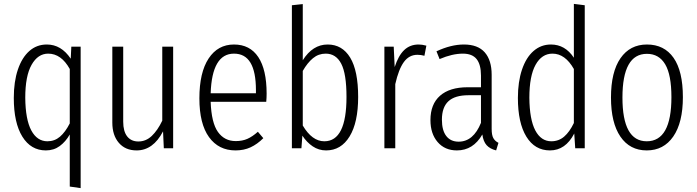

<svg xmlns="http://www.w3.org/2000/svg" viewBox="-20 -763 3585 988"><path d="M395 -523V205L339 197V-71Q318 -34 287.5 -11.5Q257 11 216 11Q139 11 95 -60Q51 -131 51 -259Q51 -343 72 -405Q93 -467 131 -500.5Q169 -534 221 -534Q295 -534 344 -461L347 -523ZM339 -128V-408Q295 -487 228 -487Q175 -487 142.5 -429.5Q110 -372 110 -260Q111 -148 141 -92Q171 -36 224 -36Q261 -36 288.5 -59.5Q316 -83 339 -128Z M871 0H823L819 -87Q768 11 683 11Q625 11 591.5 -28Q558 -67 558 -132V-523H614V-137Q614 -87 634.5 -61Q655 -35 692 -35Q731 -35 761 -63.5Q791 -92 815 -142V-523H871Z M1350 -239H1064Q1068 -131 1101.5 -84Q1135 -37 1193 -37Q1227 -37 1253 -48.5Q1279 -60 1307 -85L1335 -52Q1304 -21 1269.5 -5Q1235 11 1192 11Q1105 11 1055.5 -57.5Q1006 -126 1006 -257Q1006 -390 1053.5 -462Q1101 -534 1184 -534Q1266 -534 1309 -469.5Q1352 -405 1352 -281Q1352 -259 1350 -239ZM1297 -299Q1297 -393 1269 -440Q1241 -487 1184 -487Q1071 -487 1064 -283H1297Z M1823 -264Q1823 -133 1779 -61Q1735 11 1658 11Q1620 11 1589 -10Q1558 -31 1536 -65L1531 0H1482V-736L1538 -742V-453Q1589 -534 1666 -534Q1741 -534 1782 -466.5Q1823 -399 1823 -264ZM1763 -264Q1763 -383 1736 -435Q1709 -487 1656 -487Q1619 -487 1590.5 -463.5Q1562 -440 1538 -398V-117Q1586 -36 1649 -36Q1763 -36 1763 -264Z M2174 -528 2164 -476Q2146 -481 2128 -481Q2085 -481 2058 -443.5Q2031 -406 2014 -330V0H1958V-523H2006L2011 -418Q2030 -477 2060 -505.5Q2090 -534 2134 -534Q2152 -534 2174 -528Z M2545 -28 2533 11Q2501 3 2484 -16Q2467 -35 2462 -71Q2415 11 2331 11Q2269 11 2232 -32Q2195 -75 2195 -145Q2195 -227 2244.5 -270.5Q2294 -314 2386 -314H2455V-374Q2455 -431 2432.5 -459Q2410 -487 2362 -487Q2307 -487 2242 -459L2226 -499Q2301 -534 2367 -534Q2439 -534 2474.5 -493.5Q2510 -453 2510 -378V-100Q2510 -68 2518.5 -52.5Q2527 -37 2545 -28ZM2455 -131V-273H2391Q2321 -273 2287.5 -242Q2254 -211 2254 -147Q2254 -92 2276.5 -63Q2299 -34 2340 -34Q2416 -34 2455 -131Z M2989 -736V0H2940L2935 -76Q2890 11 2810 11Q2732 11 2688.5 -60Q2645 -131 2645 -259Q2645 -342 2666 -404.5Q2687 -467 2725.5 -500.5Q2764 -534 2815 -534Q2888 -534 2933 -466V-743ZM2933 -130V-408Q2888 -487 2823 -487Q2768 -487 2736 -429.5Q2704 -372 2704 -260Q2705 -148 2734.5 -92Q2764 -36 2817 -36Q2855 -36 2883 -60Q2911 -84 2933 -130Z M3494 -263Q3494 -132 3444.5 -60.5Q3395 11 3308 11Q3221 11 3172.5 -60Q3124 -131 3124 -261Q3124 -393 3173 -463.5Q3222 -534 3309 -534Q3398 -534 3446 -465.5Q3494 -397 3494 -263ZM3183 -261Q3183 -36 3308 -36Q3435 -36 3435 -263Q3435 -378 3403 -432Q3371 -486 3309 -486Q3183 -486 3183 -261Z"/></svg>

Font: Fira Sans Extra Condensed Light
Style: Regular
Weight: 300
Width: 1
Designer: Carrois Corporate & Edenspiekermann AG
Foundry: Carrois Corporate GbR & Edenspiekermann AG
Version: Version 4.203